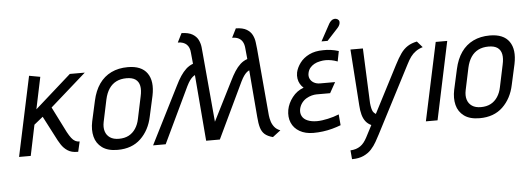

<svg xmlns="http://www.w3.org/2000/svg" viewBox="-55 -867 3367 1229"><g transform="rotate(-5 1628.5 -252.5)"><path d="M357 -132 274 -297 505 -501H409L176 -294L219 -499L148 -512L39 0H114L155 -197L212 -243L280 -112Q294 -83 310.5 -57.5Q327 -32 351.5 -16Q376 0 412 0H419L434 -65H430Q418 -65 405.5 -71.5Q393 -78 381.5 -93Q370 -108 357 -132Z M895 -185 924 -316Q943 -408 906.5 -460Q870 -512 782 -512Q722 -512 675.5 -489.5Q629 -467 598.5 -423.5Q568 -380 554 -316L525 -185Q514 -132 525 -88Q536 -44 572.5 -17Q609 10 672 10Q764 10 820.5 -44Q877 -98 895 -185ZM848 -318 818 -176Q811 -141 793.5 -114.5Q776 -88 749.5 -74Q723 -60 686 -60Q651 -60 629 -75Q607 -90 599 -116Q591 -142 598 -176L628 -318Q637 -359 655.5 -386.5Q674 -414 702 -428Q730 -442 768 -442Q805 -442 825.5 -427.5Q846 -413 851.5 -385.5Q857 -358 848 -318Z M1318 1 1268 -557Q1267 -575 1264 -599.5Q1261 -624 1250 -646Q1239 -668 1214 -683Q1189 -698 1144 -699L1115 -641Q1134 -641 1148 -636Q1162 -631 1171.5 -622Q1181 -613 1186.5 -599.5Q1192 -586 1193 -569L1200 -497Q1175 -488 1155.5 -470Q1136 -452 1119 -426.5Q1102 -401 1085 -366L900 1H981L1152 -358Q1163 -380 1172 -392.5Q1181 -405 1189.5 -412.5Q1198 -420 1206 -424L1241 1ZM1655 -125 1617 -557Q1615 -575 1612 -599.5Q1609 -624 1598 -646Q1587 -668 1562.5 -683Q1538 -698 1493 -699L1464 -641Q1489 -641 1505.5 -632.5Q1522 -624 1531 -608Q1540 -592 1542 -569L1549 -497Q1523 -488 1503.5 -470Q1484 -452 1467.5 -426.5Q1451 -401 1434 -366L1249 1H1329L1500 -358Q1511 -380 1520 -392.5Q1529 -405 1537.5 -412.5Q1546 -420 1555 -424L1580 -122Q1583 -80 1591 -53Q1599 -26 1617 -10Q1635 6 1669 15L1720 -24Q1696 -33 1682.5 -50Q1669 -67 1663 -87Q1657 -107 1655 -125Z M2124 -431 2137 -497Q2111 -505 2086 -508.5Q2061 -512 2037 -511Q1985 -511 1947.5 -492.5Q1910 -474 1888 -444.5Q1866 -415 1859 -384Q1855 -363 1858 -344Q1861 -325 1870 -309.5Q1879 -294 1892 -283Q1848 -267 1819 -229.5Q1790 -192 1782 -150Q1774 -104 1789.5 -67.5Q1805 -31 1841.5 -10Q1878 11 1930 11Q1960 11 1991 7Q2022 3 2051.5 -5Q2081 -13 2107 -23L2101 -93Q2084 -86 2066 -80.5Q2048 -75 2029.5 -71Q2011 -67 1993 -64.5Q1975 -62 1959 -62Q1924 -62 1899 -72.5Q1874 -83 1863.5 -103Q1853 -123 1858 -149Q1863 -171 1875.5 -187.5Q1888 -204 1905 -214Q1922 -224 1939.5 -228.5Q1957 -233 1971 -233H2058L2096 -301H1999Q1977 -301 1960 -310.5Q1943 -320 1935 -337Q1927 -354 1932 -375Q1936 -393 1946.5 -406Q1957 -419 1973.5 -428.5Q1990 -438 2012 -442Q2030 -446 2047.5 -446Q2065 -446 2084 -442.5Q2103 -439 2124 -431ZM2142 -645Q2151 -655 2155 -665.5Q2159 -676 2157.5 -685Q2156 -694 2147 -700Q2137 -706 2126 -704.5Q2115 -703 2106.5 -695.5Q2098 -688 2092 -678L2032 -568H2071Z M2674 -475 2640 -514Q2605 -507 2580 -491Q2555 -475 2535.5 -447.5Q2516 -420 2494 -377L2338 -75Q2334 -78 2328.5 -82.5Q2323 -87 2319 -94.5Q2315 -102 2312 -115Q2309 -128 2307 -147L2292 -500H2212L2237 -139Q2239 -105 2246 -79Q2253 -53 2267 -35Q2281 -17 2303 -7L2263 70Q2254 87 2243.5 100.5Q2233 114 2220 123Q2207 132 2191.5 137Q2176 142 2156 143L2161 200Q2205 200 2235.5 186Q2266 172 2286 150Q2306 128 2320 103Q2334 78 2345 57L2568 -374Q2582 -402 2596 -421Q2610 -440 2629 -453.5Q2648 -467 2674 -475Z M2653 0H2728L2834 -501H2760Z M3221 -185 3250 -316Q3269 -408 3232.5 -460Q3196 -512 3108 -512Q3048 -512 3001.5 -489.5Q2955 -467 2924.5 -423.5Q2894 -380 2880 -316L2851 -185Q2840 -132 2851 -88Q2862 -44 2898.5 -17Q2935 10 2998 10Q3090 10 3146.5 -44Q3203 -98 3221 -185ZM3174 -318 3144 -176Q3137 -141 3119.5 -114.5Q3102 -88 3075.5 -74Q3049 -60 3012 -60Q2977 -60 2955 -75Q2933 -90 2925 -116Q2917 -142 2924 -176L2954 -318Q2963 -359 2981.5 -386.5Q3000 -414 3028 -428Q3056 -442 3094 -442Q3131 -442 3151.5 -427.5Q3172 -413 3177.5 -385.5Q3183 -358 3174 -318Z"/></g></svg>

Font: Advent Pro Medium
Style: Italic
Weight: 500
Italic angle: -12°
Version: Version 3.000